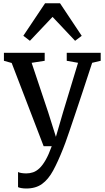

<svg xmlns="http://www.w3.org/2000/svg" viewBox="-20 -869 622 1141"><path d="M136.1 251.2Q120.8 251.2 107.7 248.9Q94.5 246.7 87.2 243.1V153.2Q93.5 157 107.6 159.3Q121.7 161.5 136.5 161.5Q156.9 161.5 176.3 155Q195.7 148.5 214.2 131.2Q232.8 113.9 251.1 82Q269.4 50.2 287.4 0H239.4L49.4 -494.8L3.3 -507.7V-555.3H245.6V-507.7L168 -495.7L266.6 -201L312.2 -56L354.7 -201.9L443.8 -495.8L376.6 -507.7V-555.3H578.4V-507.7L527.7 -495.8Q497.1 -401.6 471.7 -325.2Q446.3 -248.8 426.5 -189.8Q406.7 -130.8 392.3 -88.7Q377.9 -46.6 368.5 -20.7Q359.1 5.2 354.8 15Q324.5 91.6 295.9 144.4Q267.3 197.1 229.9 224.1Q192.6 251.2 136.1 251.2ZM157.8 -626.5 118.7 -656.4 247.8 -849.5H336.8L465.6 -656.1L426.3 -626.5L292.3 -768.6Z"/></svg>

Font: Merriweather Light
Style: Regular
Weight: 300
Version: Version 2.100